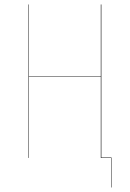

<svg xmlns="http://www.w3.org/2000/svg" viewBox="-20 -700 575 851"><path d="M429.2 -2H474.1V130.9H472.2V0H426.8V-359.9H107.9V0H106V-680.2H107.9V-361.8H426.8V-680.2H429.2Z"/></svg>

Font: Fira Sans Compressed Two
Style: Regular
Weight: 100
Width: 1
Designer: Carrois Corporate & Edenspiekermann AG
Foundry: Carrois Corporate GbR & Edenspiekermann AG
Version: Version 4.203;PS 004.203;hotconv 1.0.88;makeotf.lib2.5.64775